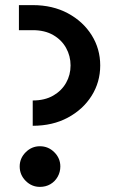

<svg xmlns="http://www.w3.org/2000/svg" viewBox="-20 -720 445 751"><path d="M108 -228V-327Q155 -327 188 -346Q221 -365 238.5 -396Q256 -427 256 -464Q256 -501 238.5 -532.5Q221 -564 188 -583Q155 -602 108 -602H54V-700H108Q186 -700 245.5 -668Q305 -636 338.5 -582.5Q372 -529 372 -464Q372 -399 338.5 -345.5Q305 -292 245.5 -260Q186 -228 108 -228ZM136 11Q104 11 80.5 -12.5Q57 -36 57 -69Q57 -101 80.5 -124.5Q104 -148 136 -148Q169 -148 192.5 -124.5Q216 -101 216 -69Q216 -47 205.5 -28.5Q195 -10 177 0.5Q159 11 136 11Z"/></svg>

Font: MuseoModerno SemiBold Medium
Style: Regular
Weight: 500
Version: Version 1.001